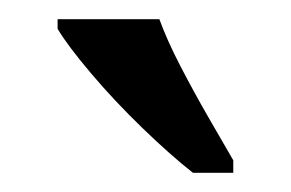

<svg xmlns="http://www.w3.org/2000/svg" viewBox="-20 -786 303 200"><path d="M181 -606Q158 -624 128.5 -652.5Q99 -681 74.5 -710Q50 -739 40 -756V-766H146Q154 -744 168 -717Q182 -690 197 -664Q212 -638 223 -619V-606Z"/></svg>

Font: Noto Serif Lao ExtraCondensed Medium
Style: Regular
Weight: 500
Width: 2
Designer: Monotype Design Team
Foundry: Monotype Imaging Inc.
Version: Version 2.003; ttfautohint (v1.8.4.7-5d5b)